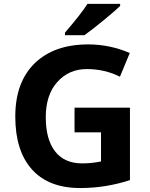

<svg xmlns="http://www.w3.org/2000/svg" viewBox="-20 -951 764 981"><path d="M431.2 -724.1Q541 -724.1 643.1 -680.2L592.8 -559.1Q514.6 -598.1 423.3 -598.1Q332 -598.1 272.9 -532.2Q213.9 -466.3 213.9 -352.5Q213.9 -238.8 261.5 -177.5Q309.1 -116.2 399.9 -116.2Q447.3 -116.2 496.1 -126V-274.9H360.8V-400.9H644V-30.8Q520 9.8 390.1 9.8Q228.5 9.8 143.3 -85.2Q58.1 -180.2 58.1 -355.5Q58.1 -530.8 157 -627.4Q255.9 -724.1 431.2 -724.1ZM312 -771V-784.2Q396 -881.8 426.8 -931.2H593.8V-920.9Q568.4 -895.5 507.1 -845.5Q445.8 -795.4 411.1 -771Z"/></svg>

Font: NotoSans-Bold
Style: Bold
Weight: 700
Designer: Monotype Design team
Foundry: Monotype Imaging Inc.
Version: Version 1.04